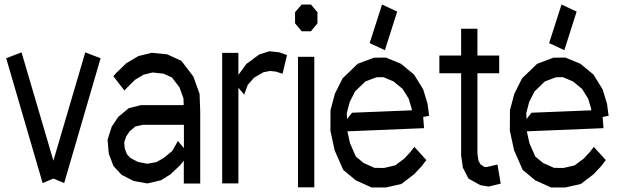

<svg xmlns="http://www.w3.org/2000/svg" viewBox="-20 -843 2774 862"><path d="M431.6 -581.5 268.1 -21 219.7 -41.5 171.4 -21 7.8 -581.5 76.7 -607.9 219.7 -121.6 362.8 -607.9Z M876 -421.4 878.9 -343.8V-19H805.2V-122.1L790 -102.5L745.6 -60.5L702.6 -33.7L641.6 -19.5L580.1 -30.3L525.9 -58.1L489.3 -97.7L468.3 -153.3L462.9 -215.3L481.4 -273.9L511.2 -318.4L558.1 -357.4L613.3 -371.1H804.7L803.7 -401.4L785.6 -451.2L752 -495.1L714.4 -512.2L665.5 -517.6L625 -507.8L586.4 -484.9L549.3 -448.2L538.6 -436.5L488.8 -501L502 -515.6L546.9 -559.1L601.6 -591.3L661.1 -606L730.5 -599.1L794.4 -569.8L848.1 -499.5ZM778.8 -210 805.7 -178.2V-282.7H620.1L587.4 -274.9L562 -253.4L545.9 -229.5L537.6 -203.6L540 -176.8L549.8 -150.9L565.9 -133.3L600.1 -115.7L641.6 -107.9L682.1 -115.2L714.8 -133.8L752.9 -165Z M1232.9 -608.4 1268.6 -595.7 1248.5 -511.7 1219.2 -521.5 1191.9 -524.4 1162.6 -518.6 1121.1 -494.6 1092.3 -461.9 1076.2 -418 1050.3 -449.2V-19.5H977.5V-605.5H1050.3V-506.8L1085.9 -555.7L1144 -598.6L1189 -612.8Z M1317.9 -2V-587.9H1391.1V-2ZM1334.5 -702.6 1304.7 -738.3V-788.1L1334.5 -822.8H1376L1405.3 -788.1V-738.3L1376 -702.6Z M1763.2 -791 1695.3 -822.8 1639.6 -649.4 1708 -617.7ZM1704.6 -624ZM1821.8 -159.7 1840.3 -183.6 1894 -124.5 1873 -96.7 1839.4 -61 1782.2 -17.1 1710.9 -1 1707.5 -1.5H1655.3H1647.9L1577.6 -33.2L1521 -80.1L1482.4 -168L1463.4 -256.3L1463.9 -348.6L1483.4 -421.9L1518.1 -491.2L1585.9 -556.6L1659.2 -584L1712.9 -584.5L1780.3 -556.6L1838.9 -508.3L1879.9 -441.9L1899.4 -377.9L1906.7 -323.2L1879.9 -317.9L1883.8 -267.6L1539.6 -253.4L1551.3 -200.2L1577.6 -140.1L1612.3 -111.3L1661.6 -89.4L1704.1 -88.9L1754.4 -100.6L1795.4 -131.3ZM1574.2 -432.6 1550.3 -385.7 1537.1 -335.9 1538.1 -308.6 1560.5 -336.9 1829.1 -347.7 1828.1 -356 1814.9 -399.9 1787.6 -443.8 1746.6 -477.5 1701.2 -496.6 1670.4 -496.1 1620.6 -477.5Z M2213.4 -104.5 2228 -18.6 2173.8 -5.4 2136.7 -11.7 2083.5 -41 2058.1 -90.3 2050.3 -145.5V-514.2H1952.6V-593.8H2050.3V-713.9H2123.5V-593.8H2221.2V-514.2H2123.5V-153.3L2127.9 -122.6L2136.2 -106.4L2154.8 -93.3H2166Z M2568.8 -791 2501 -822.8 2445.3 -649.4 2513.7 -617.7ZM2510.3 -624ZM2627.4 -159.7 2646 -183.6 2699.7 -124.5 2678.7 -96.7 2645 -61 2587.9 -17.1 2516.6 -1 2513.2 -1.5H2460.9H2453.6L2383.3 -33.2L2326.7 -80.1L2288.1 -168L2269 -256.3L2269.5 -348.6L2289.1 -421.9L2323.7 -491.2L2391.6 -556.6L2464.8 -584L2518.6 -584.5L2585.9 -556.6L2644.5 -508.3L2685.5 -441.9L2705.1 -377.9L2712.4 -323.2L2685.5 -317.9L2689.5 -267.6L2345.2 -253.4L2356.9 -200.2L2383.3 -140.1L2418 -111.3L2467.3 -89.4L2509.8 -88.9L2560.1 -100.6L2601.1 -131.3ZM2379.9 -432.6 2356 -385.7 2342.8 -335.9 2343.8 -308.6 2366.2 -336.9 2634.8 -347.7 2633.8 -356 2620.6 -399.9 2593.3 -443.8 2552.2 -477.5 2506.8 -496.6 2476.1 -496.1 2426.3 -477.5Z"/></svg>

Font: Gap Sans
Style: Regular
Weight: 400
Designer: Alexandre Liziard and Étienne Ozeray
Foundry: Interstices.io
Version: Version 1.6.1 - December 3. 2014